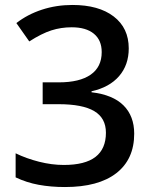

<svg xmlns="http://www.w3.org/2000/svg" viewBox="-20 -744 612 774"><path d="M242 10Q185 10 136 1Q87 -8 43 -29V-126Q86 -105 137.5 -92Q189 -79 237 -79Q323 -79 365 -111.5Q407 -144 407 -209Q407 -268 360 -296Q313 -324 216 -324H152V-412H217Q301 -412 345.5 -443Q390 -474 390 -534Q390 -582 358.5 -608Q327 -634 269 -634Q226 -634 187 -621.5Q148 -609 98 -577L46 -651Q91 -686 149 -705Q207 -724 272 -724Q378 -724 438.5 -677.5Q499 -631 499 -549Q499 -482 460 -437Q421 -392 349 -376V-372Q435 -362 478 -319Q521 -276 521 -205Q521 -102 449 -46Q377 10 242 10Z"/></svg>

Font: Noto Naskh Arabic Medium
Style: Regular
Weight: 500
Designer: Monotype Design Team, David Williams, Mohamad Dakak and Nizar Qandah
Foundry: Monotype Imaging Inc.
Version: Version 2.016